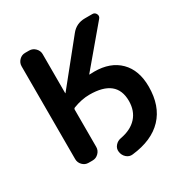

<svg xmlns="http://www.w3.org/2000/svg" viewBox="-185 -875 1058 1104"><g transform="rotate(-30 344.0 -322.5)"><path d="M135 0Q112 0 95.5 -17Q79 -34 79 -57V-673Q79 -696 95.5 -713Q112 -730 135 -730H162Q185 -730 202 -713Q219 -696 219 -673V-414Q219 -413 220 -413L221 -414L440 -686Q475 -730 532 -730H582Q598 -730 605.5 -715Q613 -700 602 -687L393 -439V-437H396Q406 -438 425 -438Q532 -438 593 -377Q654 -316 654 -207Q654 -79 583.5 -4.5Q513 70 379 85Q356 88 338 72Q320 56 317 31Q314 9 329 -8.5Q344 -26 367 -30Q438 -43 476 -85Q514 -127 514 -193Q514 -337 335 -337Q283 -337 226 -315Q219 -312 219 -304V-57Q219 -34 202 -17Q185 0 162 0Z"/></g></svg>

Font: Rounded Mplus 1c Bold
Style: Bold
Weight: 700
Version: Version 1.059.20150529